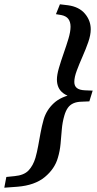

<svg xmlns="http://www.w3.org/2000/svg" viewBox="-97 -741 452 894"><path d="M334.5 -319 319 -269 283 -267.5Q260.5 -267 244.8 -260Q229 -253 219 -239Q209 -225 202.5 -202.5Q193.5 -171.5 190.8 -138.2Q188 -105 185 -71.5Q182 -38 172.5 -6.5Q158 45 111.5 83.5Q65 122 -16 128.5L-77 133L-67.5 83L-28.5 79Q14.5 75 35.8 52.8Q57 30.5 68 -6Q75.5 -32.5 80.8 -61.8Q86 -91 91.8 -122.2Q97.5 -153.5 106.5 -185.5Q119.5 -229 153.5 -260.5Q187.5 -292 246.5 -302.5L241.5 -287.5Q214.5 -294.5 198.2 -306.5Q182 -318.5 175 -334.8Q168 -351 168 -370.5Q168 -392.5 177.5 -425Q187 -457.5 199.5 -493Q212 -528.5 221.8 -561Q231.5 -593.5 231.5 -616.5Q231.5 -639 221.2 -652.8Q211 -666.5 188 -671L163.5 -675L182 -721L219.5 -716.5Q271 -709.5 298.2 -677.5Q325.5 -645.5 325.5 -604.5Q325.5 -578 314 -545Q302.5 -512 287.2 -477.5Q272 -443 260.5 -412.2Q249 -381.5 249 -359.5Q249 -340.5 261.2 -331Q273.5 -321.5 298.5 -320.5Z"/></svg>

Font: Newsreader SemiBold
Style: Italic
Weight: 600
Italic angle: -17°
Designer: Hugues Gentile
Foundry: Production Type
Version: Version 1.003